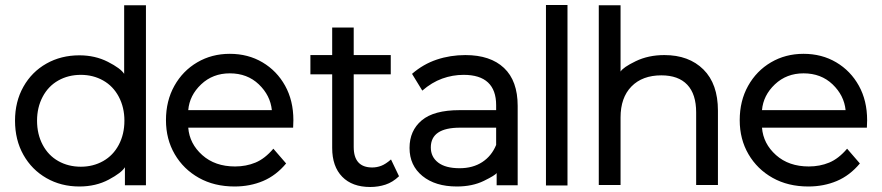

<svg xmlns="http://www.w3.org/2000/svg" viewBox="-20 -730 3524 767"><path d="M563 -709V10H479V-62Q466 -40 414.5 -12.5Q363 15 297 15Q224 15 165.5 -18.5Q107 -52 73.5 -111.5Q40 -171 40 -248Q40 -324 73.5 -383.5Q107 -443 165.5 -476Q224 -509 297 -509Q360 -509 411 -483Q462 -457 476 -435V-709ZM477 -248Q477 -301 454.5 -343.5Q432 -386 392 -408.5Q352 -431 303 -431Q253 -431 213 -408.5Q173 -386 150.5 -343.5Q128 -301 128 -248Q128 -194 150.5 -151.5Q173 -109 213 -86.5Q253 -64 303 -64Q352 -64 392 -86.5Q432 -109 454.5 -151.5Q477 -194 477 -248Z M1151 -220H732Q737 -156 788 -110.5Q839 -65 919 -65Q963 -65 1000.5 -80.5Q1038 -96 1072 -136L1123 -77Q1083 -29 1031 -7Q979 15 917 15Q836 15 774.5 -19.5Q713 -54 678 -114Q643 -174 643 -250Q643 -327 676.5 -387Q710 -447 768 -481Q826 -515 898 -515Q971 -515 1028.5 -481Q1086 -447 1119 -387.5Q1152 -328 1152 -250ZM732 -290H1066Q1060 -349 1014 -393Q968 -437 898 -437Q830 -437 783.5 -393Q737 -349 732 -290Z M1574 -26Q1549 -2 1520 7.5Q1491 17 1459 17Q1387 17 1347 -24Q1307 -65 1307 -139V-433H1220V-510H1307V-620H1393V-510H1541V-433H1393V-143Q1393 -102 1411.5 -81.5Q1430 -61 1467 -61Q1485 -61 1502.5 -67.5Q1520 -74 1542 -93Z M2048 -307V10H1964V-39Q1959 -30 1913 -7.5Q1867 15 1805 15Q1719 15 1667.5 -27Q1616 -69 1616 -139Q1616 -208 1664.5 -249Q1713 -290 1816 -290H1962V-310Q1962 -370 1929.5 -400.5Q1897 -431 1832 -431Q1788 -431 1746.5 -416Q1705 -401 1667 -368L1626 -435Q1671 -474 1725 -492Q1779 -510 1839 -510Q1939 -510 1993.5 -458.5Q2048 -407 2048 -307ZM1962 -151V-220H1818Q1701 -220 1701 -141Q1701 -103 1730.5 -80.5Q1760 -58 1816 -58Q1869 -58 1906.5 -82.5Q1944 -107 1962 -151Z M2161 -710H2247V11H2161Z M2848 -288V9H2761V-281Q2761 -354 2725.5 -391.5Q2690 -429 2622 -429Q2546 -429 2502.5 -384.5Q2459 -340 2459 -261V9H2372V-709H2459V-444Q2469 -461 2519.5 -485.5Q2570 -510 2634 -510Q2732 -510 2790 -452.5Q2848 -395 2848 -288Z M3443 -220H3024Q3029 -156 3080 -110.5Q3131 -65 3211 -65Q3255 -65 3292.5 -80.5Q3330 -96 3364 -136L3415 -77Q3375 -29 3323 -7Q3271 15 3209 15Q3128 15 3066.5 -19.5Q3005 -54 2970 -114Q2935 -174 2935 -250Q2935 -327 2968.5 -387Q3002 -447 3060 -481Q3118 -515 3190 -515Q3263 -515 3320.5 -481Q3378 -447 3411 -387.5Q3444 -328 3444 -250ZM3024 -290H3358Q3352 -349 3306 -393Q3260 -437 3190 -437Q3122 -437 3075.5 -393Q3029 -349 3024 -290Z"/></svg>

Font: AtCorfu Sans
Style: AtCorfu Sans Regular
Weight: 400
Designer: Kostas Teopoulos
Foundry: Kostas Teopoulos
Version: Version 1.00 July 8, 2025, initial release